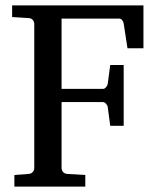

<svg xmlns="http://www.w3.org/2000/svg" viewBox="-20 -691 581 711"><path d="M511.2 -512.2H452.1L438 -604Q436.5 -611.3 432.1 -616.7Q427.7 -622.1 420.9 -622.1H208V-361.8H360.8Q367.7 -361.8 373 -368.4Q378.4 -375 378.9 -379.9L388.2 -450.2H438V-225.1H388.2L378.9 -294.9Q378.4 -300.3 372.8 -306.6Q367.2 -313 360.8 -313H208V-68.8Q208 -61.5 213.1 -54.7Q218.3 -47.9 229 -46.9L295.9 -43V0H33.2V-43L85.9 -46.9Q96.7 -47.9 101.8 -54.7Q106.9 -61.5 106.9 -68.8V-602.1Q106.9 -609.4 101.8 -616.5Q96.7 -623.5 85.9 -624L24.9 -627.9V-670.9H511.2Z"/></svg>

Font: Charis
Style: Regular
Weight: 400
Designer: Walt Agee, Miriam Martin, Annie Olsen, Victor Gaultney, Lorna Priest, Alan Ward, Bob Hallissy, Martin Hosken, Sharon Cor
Foundry: SIL Global
Version: Version 7.000